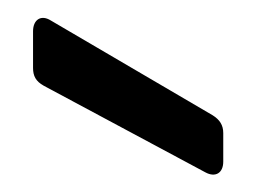

<svg xmlns="http://www.w3.org/2000/svg" viewBox="-20 -793 297 215"><path d="M17 -758V-717C17 -708 20 -702 29 -697L210 -600C221 -594 230 -599 230 -612V-644C230 -653 226 -659 218 -664L37 -770C26 -777 17 -771 17 -758Z"/></svg>

Font: Arvore Sans
Style: Regular
Weight: 400
Designer: Jonny Pinhorn (Latin) Dan Schunck (customization for Arvore)
Version: Version 1.000;Glyphs 3.3 (3305)